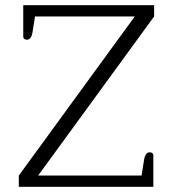

<svg xmlns="http://www.w3.org/2000/svg" viewBox="-20 -715 665 735"><path d="M52 0H567V-119C567 -128 561 -132 553 -132C541 -132 534 -121 531 -100L522 -43H126L570 -652V-695H69V-576C69 -567 75 -563 83 -563C95 -563 102 -574 105 -595L114 -652H496L52 -43Z"/></svg>

Font: Maitree Light
Style: Regular
Weight: 300
Designer: CadsonDemak Team
Foundry: CadsonDemak
Version: Version 1.000;PS 001.000;hotconv 1.0.88;makeotf.lib2.5.64775